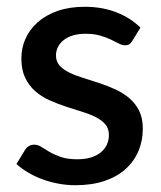

<svg xmlns="http://www.w3.org/2000/svg" viewBox="-20 -538 476 566"><path d="M370 -417.5Q366 -410.5 361 -407.5Q356 -404.5 348.5 -404.5Q340 -404.5 330 -409.8Q320 -415 306.5 -421.5Q293 -428 274.8 -433.2Q256.5 -438.5 232 -438.5Q212 -438.5 195.8 -433.8Q179.5 -429 168.2 -420.2Q157 -411.5 151 -399.8Q145 -388 145 -374.5Q145 -356.5 156 -344.5Q167 -332.5 185 -323.8Q203 -315 226 -308Q249 -301 273 -293Q297 -285 320 -274.5Q343 -264 361 -248.8Q379 -233.5 390 -211.8Q401 -190 401 -159Q401 -123 388 -92.5Q375 -62 350 -39.5Q325 -17 287.8 -4.5Q250.5 8 202.5 8Q176 8 151.2 3.2Q126.5 -1.5 104.2 -9.8Q82 -18 62.8 -29.5Q43.5 -41 28.5 -54.5L53.5 -95.5Q58 -103 64.8 -107.2Q71.5 -111.5 81.5 -111.5Q92 -111.5 102.2 -104.8Q112.5 -98 126.2 -90Q140 -82 159.5 -75.2Q179 -68.5 208 -68.5Q232 -68.5 249.5 -74.2Q267 -80 278.5 -90Q290 -100 295.5 -112.8Q301 -125.5 301 -140Q301 -159.5 290 -172Q279 -184.5 260.8 -193.5Q242.5 -202.5 219.2 -209.5Q196 -216.5 172 -224.5Q148 -232.5 124.8 -243Q101.5 -253.5 83.2 -269.8Q65 -286 54 -309.2Q43 -332.5 43 -366Q43 -396.5 55.2 -424Q67.5 -451.5 91.2 -472.5Q115 -493.5 149.8 -505.8Q184.5 -518 230 -518Q281.5 -518 323.5 -501.5Q365.5 -485 394 -456.5Z"/></svg>

Font: Lato SemiBold
Style: Regular
Weight: 600
Designer: Lukasz Dziedzic with Adam Twardoch and Botio Nikoltchev
Foundry: tyPoland Lukasz Dziedzic
Version: Version 2.015; 2015-08-06; http://www.latofonts.com/